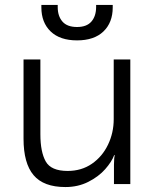

<svg xmlns="http://www.w3.org/2000/svg" viewBox="-20 -743 629 775"><path d="M143 -503V-201Q143 -130 164.5 -91.5Q186 -53 253 -53Q309 -53 351 -82Q393 -111 416 -159Q439 -207 439 -262V-503H506V0H440V-78Q440 -93 441 -103.5Q442 -114 443 -117H441Q431 -90 404.5 -60Q378 -30 336.5 -9Q295 12 244 12Q156 12 115.5 -36Q75 -84 75 -183V-503ZM147 -713V-723H213V-714Q213 -678 232 -656Q251 -634 291 -634Q330 -634 349 -656Q368 -678 368 -715V-723H435V-713Q435 -652 397.5 -616Q360 -580 291 -580Q222 -580 184.5 -616Q147 -652 147 -713Z"/></svg>

Font: Museo Sans Light
Style: Regular
Weight: 300
Designer: Jos Buivenga
Foundry: Jos Buivenga & Rosetta Type Foundry (extension, remastering)
Version: Version 3.600;PS 1.000;hotconv 1.0.88;makeotf.lib2.5.647800;